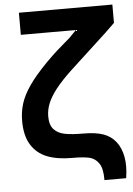

<svg xmlns="http://www.w3.org/2000/svg" viewBox="-57 -763 641 926"><g transform="rotate(-5 263.0 -300.0)"><path d="M410.7 120Q411.4 64.4 393.6 38.5Q375.8 12.7 347.6 6.4Q319.4 0.1 270 0H264.3Q192.2 0 143 -19.7Q93.9 -39.4 67 -83.5Q40 -127.5 40 -198Q40 -243 52.7 -283Q65.3 -322.9 96.3 -367.8Q127.3 -412.6 183 -469.5Q215.2 -501.8 239.4 -523.5Q263.5 -545.2 303.2 -578.7Q309.7 -585.5 319 -595Q328.2 -604.5 336.7 -613H70V-720H522.5V-631.3L479.5 -589.7Q458.5 -570.2 417.5 -532.3Q376.5 -494.5 297.2 -421.3Q249.3 -376.3 221 -340.1Q192.7 -303.8 180 -272.5Q167.3 -241.1 167.3 -209.3Q167.3 -167.3 187 -146.4Q206.8 -125.4 239.9 -119Q273.1 -112.5 327.8 -112.5Q389.2 -112.5 426 -99.2Q461.7 -86.6 485.1 -57.2Q508.5 -27.8 516.9 17.3Q525.2 62.3 515.8 120Z"/></g></svg>

Font: Vela Sans GX ExtLt
Style: Regular
Weight: 200
Designer: Principal design: Mikhail Sharanda - project Manrope.
Design modification: Ravid Balaliev
Foundry: Mikhail Sharanda
Version: Version 1.001